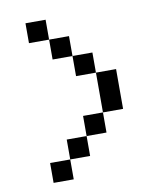

<svg xmlns="http://www.w3.org/2000/svg" viewBox="-77 -754 654 789"><g transform="rotate(-10 250.0 -359.0)"><path d="M83 -609.4V-692.4H167V-609.4ZM83 -26.4V-109.4H167V-26.4ZM333 -442.4H250V-526.4H167V-609.4H250V-526.4H333ZM333 -442.4H417V-276.4H333ZM333 -276.4V-192.4H250V-109.4H167V-192.4H250V-276.4Z"/></g></svg>

Font: KH Dot Kodenmachou 12
Style: Regular
Weight: 400
Designer: Original version for X68000 by Keitarou Hiraki (http://hp.vector.co.jp/authors/VA000874/) / TrueType conversion by Homem
Version: Version 1.00.20150527